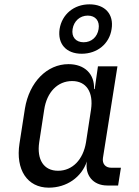

<svg xmlns="http://www.w3.org/2000/svg" viewBox="-20 -856 640 886"><path d="M357 -608C429 -608 485 -654 495 -722C506 -790 465 -836 393 -836C321 -836 266 -790 255 -722C245 -654 285 -608 357 -608ZM366 -661C330 -661 309 -685 315 -722C321 -759 349 -784 385 -784C421 -784 441 -759 435 -722C429 -685 402 -661 366 -661ZM205 10C288 10 356 -38 381 -111C371 -48 409 0 475 0H525L538 -82H493C467 -82 451 -100 455 -127L522 -550H432L417 -445H414C417 -514 371 -560 296 -560C197 -560 115 -477 95 -355L70 -194C51 -73 106 10 205 10ZM248 -68C182 -68 149 -119 161 -200L184 -350C196 -431 246 -482 313 -482C378 -482 412 -431 400 -350L377 -200C364 -119 314 -68 248 -68Z"/></svg>

Font: JetBrains Mono
Style: Italic
Weight: 400
Italic angle: -9°
Monospace: yes
Designer: Philipp Nurullin, Konstantin Bulenkov
Foundry: JetBrains
Version: Version 2.305